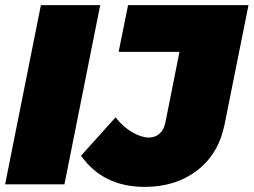

<svg xmlns="http://www.w3.org/2000/svg" viewBox="-25 -721 992 751"><path d="M367 -701 227 0H-5L135 -701ZM947 -701 854 -237Q831 -120 747 -55Q663 10 541 10Q378 10 292 -112L427 -262Q458 -223 493.5 -203Q529 -183 557 -183Q582 -183 599 -198Q616 -213 622 -242L677 -518H439L476 -701Z"/></svg>

Font: Gontserrat Black
Style: Italic
Weight: 900
Italic angle: -11.3°
Designer: Julieta Ulanovsky
Foundry: Julieta Ulanovsky
Version: Version 6.001